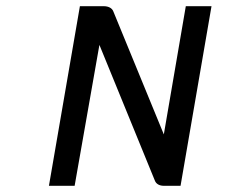

<svg xmlns="http://www.w3.org/2000/svg" viewBox="-20 -600 740 620"><path d="M480 -17C484 -6 495 0 509 0H563L663 -580H580L509 -166L346 -563C342 -574 330 -580 315 -580H238L138 0H221L301 -455Z"/></svg>

Font: Charger Monospace
Style: Regular
Weight: 400
Designer: Jasper
Foundry: Cannot Into Space Fonts
Version: Version 0.980